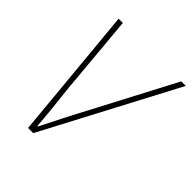

<svg xmlns="http://www.w3.org/2000/svg" viewBox="-184 -778 897 897"><g transform="rotate(45 264.0 -330.0)"><path d="M146 0 84 -660H112L148 -260Q154 -206 160 -150Q166 -94 170 -38H174Q201 -92 230.5 -150Q260 -208 288 -260L498 -660H528L180 0Z"/></g></svg>

Font: Source Sans 3 VF
Style: Italic
Weight: 200
Italic angle: -11°
Designer: Paul D. Hunt
Foundry: Adobe Systems Incorporated
Version: Version 3.042;hotconv 1.0.118;makeotfexe 2.5.65603